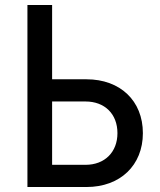

<svg xmlns="http://www.w3.org/2000/svg" viewBox="-20 -750 640 770"><path d="M327 0C462 0 553 -87 553 -216C553 -346 462 -432 327 -432H189V-730H90V0ZM189 -343H323C400 -343 451 -293 451 -216C451 -140 400 -89 323 -89H189Z"/></svg>

Font: Tekne LDO Medium
Style: Regular
Weight: 500
Monospace: yes
Designer: Alessio Laiso, Mario Rullo, Paolo Rosset
Foundry: Alessio Laiso
Version: Version 1.000;hotconv 1.0.109;makeotfexe 2.5.65596